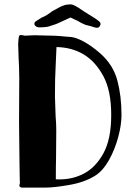

<svg xmlns="http://www.w3.org/2000/svg" viewBox="-20 -858 611 877"><path d="M423 -731Q415 -731 396 -738L369 -745Q352 -752 334 -763L302 -778L256 -757Q237 -747 199 -736Q180 -733 161 -733Q150 -733 143.5 -738Q137 -743 137 -749Q137 -757 144 -761L171 -778Q174 -779 184.5 -784Q195 -789 219 -807Q259 -830 271 -833Q280 -837 289 -837Q293 -838 300 -838Q308 -838 314.5 -835.5Q321 -833 327 -829.5Q333 -826 338 -823Q367 -803 384 -793L405 -780Q421 -770 431 -762Q441 -754 439 -746Q435 -731 423 -731ZM535 -333Q535 -288 520 -232Q505 -176 478.5 -128Q452 -80 417 -57Q369 -26 298 -13.5Q227 -1 186 -1H84Q73 -1 70 -6Q67 -11 70 -17Q71 -20 71 -25Q71 -29 70.5 -35.5Q70 -42 70 -54Q70 -87 69 -119L67 -300L68 -501Q68 -527 67 -551.5Q66 -576 65 -594L63 -657Q64 -680 66 -689Q68 -698 74 -698H77Q81 -698 86 -696.5Q91 -695 95 -695Q103 -695 114.5 -696Q126 -697 138 -697L177 -696Q233 -696 278 -691Q282 -691 304.5 -689Q327 -687 362.5 -668Q398 -649 438 -614Q497 -562 516 -490.5Q535 -419 535 -333ZM361 -64Q416 -92 452 -157Q488 -222 488 -333Q488 -443 452.5 -509.5Q417 -576 363 -609Q308 -642 238 -643L234 -552Q231 -503 231 -417Q231 -409 234 -328Q237 -294 237 -264L236 -135Q235 -105 235 -39Q304 -35 361 -64Z"/></svg>

Font: Barrio
Style: Regular
Weight: 400
Designer: Pablo Cosgaya & Sergio Jimenez
Foundry: Pablo Cosgaya & Sergio Jimenez
Version: Version 1.005